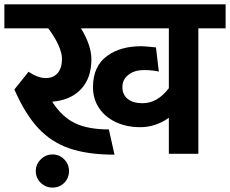

<svg xmlns="http://www.w3.org/2000/svg" viewBox="-39 -705 1054 880"><path d="M870.1 -575.2V0H734.9V-165Q673.8 -122.1 604 -122.1Q541 -122.1 491.5 -145.5Q441.9 -168.9 414.6 -210.4Q387.2 -252 387.2 -305.2Q387.2 -403.3 454.1 -450.2Q514.2 -493.2 608.9 -493.2Q623 -493.2 675.8 -487.8L689 -377Q659.2 -383.8 621.1 -383.8Q573.2 -383.8 545.9 -358.9Q522 -338.9 522 -305.2Q522 -271 546.4 -251.5Q570.8 -231.9 613.8 -231.9Q682.6 -231.9 734.9 -300.8V-575.2H332Q379.9 -497.1 379.9 -433.1Q379.9 -347.2 332.5 -296.6Q285.2 -246.1 200.2 -238.8Q244.1 -169.9 304 -140.9Q363.8 -111.8 460 -111.8L485.8 3.9Q362.8 3.9 278.8 -25.1Q194.8 -54.2 135 -119.1Q75.2 -184.1 26.9 -294.9L91.8 -376Q134.8 -347.2 170.9 -347.2Q206.1 -347.2 225.6 -370.6Q245.1 -394 245.1 -435.1Q245.1 -462.9 228 -500Q210.9 -537.1 182.1 -575.2H-19V-685.1H995.1V-575.2ZM125 79.1Q125 48.3 147.7 25.6Q170.4 2.9 201.2 2.9Q233.4 2.9 255.4 25.4Q277.3 47.9 277.3 79.1Q277.3 111.3 255.4 133.1Q233.4 154.8 201.2 154.8Q170.4 154.8 147.7 132.8Q125 110.8 125 79.1Z"/></svg>

Font: Sarala
Style: Bold
Weight: 700
Designer: Andres Torresi
Foundry: Huerta Tipografica
Version: Version 1.004;PS 001.003;hotconv 1.0.70;makeotf.lib2.5.58329